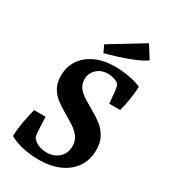

<svg xmlns="http://www.w3.org/2000/svg" viewBox="-192 -860 845 962"><g transform="rotate(30 230.5 -379.0)"><path d="M192 12Q144 12 99 2Q54 -8 21 -27Q23 -72 31 -115Q39 -158 48 -192H114L118 -113Q119 -96 121 -84.5Q123 -73 136 -63Q149 -51 168.5 -45Q188 -39 207 -39Q249 -39 277 -64Q305 -89 305 -131Q305 -163 288 -185Q271 -207 245.5 -223.5Q220 -240 191 -256.5Q162 -273 136 -292.5Q110 -312 94 -340Q78 -368 78 -410Q78 -461 104 -500Q130 -539 178.5 -561.5Q227 -584 294 -584Q331 -584 371 -577Q411 -570 444 -556Q443 -524 437 -483.5Q431 -443 421 -408H358L352 -474Q350 -491 347.5 -502Q345 -513 334 -521Q324 -527 309.5 -531Q295 -535 278 -535Q239 -535 214 -511Q189 -487 189 -453Q189 -424 205.5 -403.5Q222 -383 248 -367Q274 -351 303.5 -334.5Q333 -318 359 -297.5Q385 -277 401.5 -247Q418 -217 418 -174Q418 -117 389.5 -75Q361 -33 310 -10.5Q259 12 192 12ZM206 -613 187 -653 379 -770 425 -697Q400 -680 362 -664Q324 -648 282.5 -635Q241 -622 206 -613Z"/></g></svg>

Font: Yrsa SemiBold
Style: Italic
Weight: 600
Italic angle: -7.10001°
Version: Version 2.004